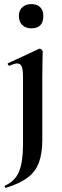

<svg xmlns="http://www.w3.org/2000/svg" viewBox="-20 -633 303 935"><path d="M188 -382Q188 -370 187 -342Q186 -314 186 -262V48Q186 114 169.5 158.5Q153 203 114.5 232Q76 261 8 282Q6 283 3.5 277.5Q1 272 4 271Q53 250 72.5 203Q92 156 92 71V-260Q92 -293 86 -308.5Q80 -324 63 -324Q56 -324 46.5 -321Q37 -318 26 -313Q22 -312 19 -318Q16 -324 19 -325L170 -395Q172 -396 173 -396Q178 -396 183 -391Q188 -386 188 -382ZM133 -495Q105 -495 88.5 -511Q72 -527 72 -556Q72 -582 88.5 -597.5Q105 -613 133 -613Q161 -613 176 -597.5Q191 -582 191 -556Q191 -495 133 -495Z"/></svg>

Font: Cormorant Infant Light
Style: Bold
Weight: 700
Version: Version 4.001